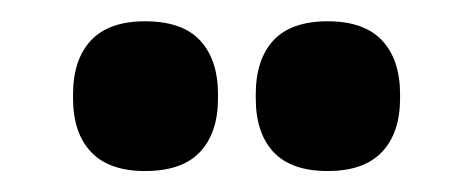

<svg xmlns="http://www.w3.org/2000/svg" viewBox="-20 -704 453 184"><path d="M119 -540.1Q84.4 -540.1 67.2 -558.4Q50 -576.7 50 -609.7V-613.5Q50 -646.9 67.2 -665.3Q84.4 -683.6 119 -683.6Q154.6 -683.6 171.7 -665.3Q188.9 -646.9 188.9 -613.5V-609.7Q188.9 -576.7 171.7 -558.4Q154.6 -540.1 119 -540.1ZM294.1 -540.1Q259 -540.1 242 -558.4Q225.1 -576.7 225.1 -609.7V-613.5Q225.1 -646.9 242 -665.3Q259 -683.6 294.1 -683.6Q328.8 -683.6 346.1 -665.3Q363.4 -646.9 363.4 -613.5V-609.7Q363.4 -576.7 346.1 -558.4Q328.8 -540.1 294.1 -540.1Z"/></svg>

Font: Anek Bangla Medium
Style: Regular
Weight: 500
Designer: Sulekha Rajkumar (Bangla), Yesha Goshar (Latin)
Foundry: Ek Type
Version: Version 1.003